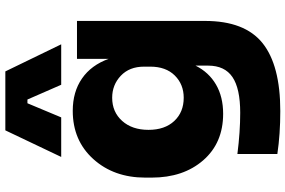

<svg xmlns="http://www.w3.org/2000/svg" viewBox="-198 -666 1085 730"><g transform="rotate(-90 345.0 -301.5)"><path d="M263.2 -611.8H112.8L213.9 -824.2H438L541 -611.8H387.2L331.1 -740.2H316.9ZM287.1 221.2Q199.2 221.2 124 210V58.1Q208 68.8 280.8 68.8Q373 68.8 416.5 39.3Q460 9.8 460 -53.2V-101.1Q434.6 -50.3 387.9 -23.2Q341.3 3.9 276.9 3.9Q166 3.9 100.1 -71.8Q34.2 -147.5 34.2 -268.1V-292Q34.2 -411.6 104.7 -489.7Q175.3 -567.9 288.1 -567.9Q360.4 -567.9 411.1 -532.7Q461.9 -497.6 485.8 -431.2V-551.8H629.9V-64.9Q629.9 85.9 545.7 153.6Q461.4 221.2 287.1 221.2ZM337.9 -146Q388.7 -146 422.4 -179.9Q456.1 -213.9 456.1 -272.9V-296.9Q456.1 -352.5 421.4 -385.3Q386.7 -418 337.9 -418Q283.7 -418 249.8 -380.1Q215.8 -342.3 215.8 -279.8Q215.8 -217.8 249.5 -181.9Q283.2 -146 337.9 -146Z"/></g></svg>

Font: Sora ExtraBold
Style: Regular
Weight: 800
Designer: Jonathan Barnbrook, Julián Moncada
Foundry: Barnbrook Fonts
Version: Version 2.000